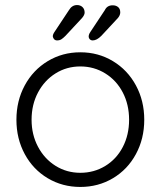

<svg xmlns="http://www.w3.org/2000/svg" viewBox="-20 -730 635 760"><path d="M298 10Q227 10 169 -24.5Q111 -59 78 -120Q45 -181 45 -256Q45 -331 78 -392Q111 -453 169 -488Q227 -523 298 -523Q369 -523 427 -488Q485 -453 518 -392Q551 -331 551 -256Q551 -181 518 -120Q485 -59 427 -24.5Q369 10 298 10ZM298 -467Q244 -467 200 -439.5Q156 -412 130.5 -364Q105 -316 105 -256Q105 -197 130.5 -149Q156 -101 200 -73.5Q244 -46 298 -46Q352 -46 396.5 -73Q441 -100 466 -148Q491 -196 491 -256Q491 -316 466 -364Q441 -412 396.5 -439.5Q352 -467 298 -467ZM189 -586Q189 -594 196 -604L253 -690Q265 -710 285 -710Q298 -710 306.5 -702Q315 -694 315 -680Q315 -671 305 -659L239 -588Q230 -579 223 -574.5Q216 -570 206 -570Q199 -570 194.5 -574.5Q190 -579 189 -586ZM331 -585Q331 -594 338 -604L395 -690Q404 -709 426 -709Q439 -709 447.5 -702Q456 -695 456 -681Q456 -670 447 -659L381 -588Q363 -570 347 -570Q340 -570 335.5 -574.5Q331 -579 331 -585Z"/></svg>

Font: Quicksand
Style: Regular
Weight: 400
Designer: Andrew Paglinawan
Foundry: Andrew Paglinawan
Version: Version 3.000